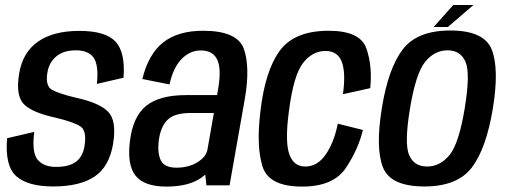

<svg xmlns="http://www.w3.org/2000/svg" viewBox="-20 -720 1970 746"><path d="M186.5 4.5Q89 4.5 43.8 -35Q-1.5 -74.5 7.5 -183L113 -207.5Q103 -126 126.8 -98.8Q150.5 -71.5 197.5 -71.5Q248.5 -71.5 275.2 -91.5Q302 -111.5 308.5 -153.5Q318 -213 291.5 -229.5Q265 -246 199 -262Q106 -282 73 -315Q40 -348 54.5 -434.5Q68 -516.5 127.5 -558.2Q187 -600 288.5 -600Q389 -600 428.2 -559Q467.5 -518 460 -418L356.5 -394Q364 -466.5 344 -495.5Q324 -524.5 274.5 -524.5Q226.5 -524.5 198.2 -500.5Q170 -476.5 164 -437Q155.5 -385 183.5 -370.2Q211.5 -355.5 274.5 -340.5Q366.5 -320.5 400.2 -285.8Q434 -251 419.5 -161.5Q404.5 -72 347.2 -33.8Q290 4.5 186.5 4.5Z M782 0 777.5 -41.5Q770.5 -35.5 762.5 -29.5Q713 5 626.5 5Q541 5 507 -37Q473 -79 485 -172.5Q496.5 -267.5 548.2 -309Q600 -350.5 703 -350.5H823.5L827.5 -374Q841 -451.5 824.2 -487.8Q807.5 -524 760 -524Q718.5 -524 686 -491.2Q653.5 -458.5 638.5 -392L533 -413Q557 -510.5 614.5 -555.5Q672 -600.5 769 -600.5Q903 -600.5 927.8 -529.2Q952.5 -458 931 -334.5L872 0ZM786 -138.5 811 -281H721.5Q659.5 -281 632.5 -256Q605.5 -231 597.5 -178.5Q590.5 -128 604.2 -98.2Q618 -68.5 665.5 -68.5Q713 -68.5 747 -89.5Q781 -110.5 786 -138.5Z M1153.5 5Q1024 5 999.8 -73.8Q975.5 -152.5 991.5 -284Q1009 -442.5 1066 -521.5Q1123 -600.5 1257 -600.5Q1379.5 -600.5 1403.5 -531.8Q1427.5 -463 1418.5 -377.5L1312.5 -354Q1324 -437.5 1308 -479.8Q1292 -522 1244.5 -522Q1194 -522 1157.2 -475Q1120.5 -428 1102.5 -287.5Q1087 -172 1103.5 -122.5Q1120 -73 1166 -73Q1213.5 -73 1245.8 -120Q1278 -167 1292.5 -239.5L1390 -215Q1372.5 -141 1324.2 -68Q1276 5 1153.5 5Z M1629 4.5Q1497 4.5 1467.8 -70.2Q1438.5 -145 1463.5 -299Q1488.5 -454.5 1544.8 -528Q1601 -601.5 1729.5 -601.5Q1861.5 -601.5 1890.8 -527Q1920 -452.5 1895 -299Q1869.5 -143.5 1813.5 -69.5Q1757.5 4.5 1629 4.5ZM1639.5 -73Q1690 -73 1726.5 -117.5Q1763 -162 1785.5 -298.5Q1808 -434.5 1788.8 -479.5Q1769.5 -524.5 1719 -524.5Q1668.5 -524.5 1632 -479.8Q1595.5 -435 1573 -298.5Q1550.5 -162.5 1569.5 -117.8Q1588.5 -73 1639.5 -73ZM1665 -615 1741 -700.5H1819.5L1720 -615Z"/></svg>

Font: Anybody Medium
Style: Italic
Weight: 500
Italic angle: -10°
Designer: Tyler Finck
Foundry: Etcetera Type Company
Version: Version 1.010; ttfautohint (v1.8.3) -l 8 -r 50 -G 200 -x 14 